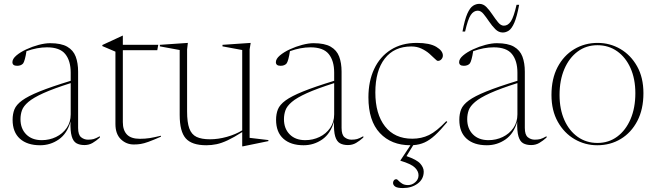

<svg xmlns="http://www.w3.org/2000/svg" viewBox="-20 -745 3404 998"><path d="M419 9Q394 9 377.2 -0.5Q360.5 -10 352.8 -36.5Q345 -63 346.5 -113Q329 -50.5 285.5 -20.2Q242 10 188.5 10Q121.5 10 83.5 -24Q45.5 -58 45.5 -122.5Q45.5 -152.5 55 -176.5Q64.5 -200.5 94.8 -222.8Q125 -245 185.5 -269.5Q246 -294 347.5 -325V-367.5Q347.5 -429 319.2 -464Q291 -499 224 -499Q173.5 -499 117.5 -479Q114 -455 109.2 -437.8Q104.5 -420.5 100 -415Q89.5 -403 69 -403Q44.5 -403 44.5 -422Q44.5 -439 65 -456.5Q85.5 -474 116.8 -488.5Q148 -503 181.2 -511.8Q214.5 -520.5 240.5 -520.5Q298 -520.5 329.5 -502.2Q361 -484 373.5 -450.8Q386 -417.5 386 -372.5V-80Q386 -44 401.8 -31.5Q417.5 -19 437.5 -19Q454.5 -19 466.5 -22.2Q478.5 -25.5 499 -37V-30Q480 -13 461.2 -2Q442.5 9 419 9ZM86.5 -125.5Q86.5 -76.5 116.2 -46.5Q146 -16.5 197 -16.5Q237 -16.5 271.2 -33Q305.5 -49.5 326.5 -79.8Q347.5 -110 347.5 -150.5V-313Q258 -284.5 205.5 -260.8Q153 -237 127.5 -215.2Q102 -193.5 94.2 -171.8Q86.5 -150 86.5 -125.5Z M618.5 -110Q618.5 -68 639.8 -45.8Q661 -23.5 707 -23.5Q734.5 -23.5 758 -27.2Q781.5 -31 816.5 -39.5V-34.5Q775.5 -16.5 752 -8Q728.5 0.5 712 3.2Q695.5 6 675.5 6Q636.5 6 608.2 -21.2Q580 -48.5 580 -100.5V-476.5L512 -505.5V-511Q535.5 -522 546 -526.8Q556.5 -531.5 563 -534.5Q569.5 -537.5 580.8 -542.8Q592 -548 616.5 -559.5H618.5V-512H802.5L797.5 -484H618.5Z M952.5 -165.5Q952.5 -109 964 -77.5Q975.5 -46 1001.5 -33.5Q1027.5 -21 1071.5 -21Q1114.5 -21 1159.8 -33.8Q1205 -46.5 1239 -67.5V-485L1136.5 -504V-512L1283 -522L1277.5 -488V-28.5L1375 -17V-11.5L1243.5 15.5H1239V-58.5Q1195 -30.5 1163.5 -15.8Q1132 -1 1105.8 4.5Q1079.5 10 1052.5 10Q977 10 945.5 -25.8Q914 -61.5 914 -147.5V-485L811 -504V-512L956.5 -522L952.5 -488Z M1788.5 9Q1763.5 9 1746.8 -0.5Q1730 -10 1722.2 -36.5Q1714.5 -63 1716 -113Q1698.5 -50.5 1655 -20.2Q1611.5 10 1558 10Q1491 10 1453 -24Q1415 -58 1415 -122.5Q1415 -152.5 1424.5 -176.5Q1434 -200.5 1464.2 -222.8Q1494.5 -245 1555 -269.5Q1615.5 -294 1717 -325V-367.5Q1717 -429 1688.8 -464Q1660.5 -499 1593.5 -499Q1543 -499 1487 -479Q1483.5 -455 1478.8 -437.8Q1474 -420.5 1469.5 -415Q1459 -403 1438.5 -403Q1414 -403 1414 -422Q1414 -439 1434.5 -456.5Q1455 -474 1486.2 -488.5Q1517.5 -503 1550.8 -511.8Q1584 -520.5 1610 -520.5Q1667.5 -520.5 1699 -502.2Q1730.5 -484 1743 -450.8Q1755.5 -417.5 1755.5 -372.5V-80Q1755.5 -44 1771.2 -31.5Q1787 -19 1807 -19Q1824 -19 1836 -22.2Q1848 -25.5 1868.5 -37V-30Q1849.5 -13 1830.8 -2Q1812 9 1788.5 9ZM1456 -125.5Q1456 -76.5 1485.8 -46.5Q1515.5 -16.5 1566.5 -16.5Q1606.5 -16.5 1640.8 -33Q1675 -49.5 1696 -79.8Q1717 -110 1717 -150.5V-313Q1627.5 -284.5 1575 -260.8Q1522.5 -237 1497 -215.2Q1471.5 -193.5 1463.8 -171.8Q1456 -150 1456 -125.5Z M2074.5 232.5Q2045.5 232.5 2034.2 224.8Q2023 217 2023 205.5Q2023 198.5 2027.5 192.5Q2032 186.5 2040.5 186.5Q2044.5 186.5 2051.2 194Q2058 201.5 2070 209.2Q2082 217 2101 217Q2121.5 217 2138.5 202.2Q2155.5 187.5 2155.5 166Q2155.5 144.5 2136.2 125.8Q2117 107 2061.5 90.5V88.5L2113.5 10Q2014 10 1954.5 -53.5Q1895 -117 1895 -239Q1895 -322.5 1924.8 -386.2Q1954.5 -450 2011 -486Q2067.5 -522 2146.5 -522Q2213.5 -522 2247.8 -501.5Q2282 -481 2282 -456.5Q2282 -445.5 2274.5 -437Q2267 -428.5 2256 -428.5Q2251 -428.5 2240 -439.8Q2229 -451 2211.8 -466Q2194.5 -481 2171 -492.2Q2147.5 -503.5 2118 -503.5Q2029 -503.5 1980 -440.5Q1931 -377.5 1931 -264.5Q1931 -152.5 1981.2 -88.2Q2031.5 -24 2123 -24Q2170.5 -24 2209.8 -43Q2249 -62 2300 -115.5L2305 -111Q2269.5 -68 2241.5 -42.2Q2213.5 -16.5 2186.8 -4.5Q2160 7.5 2128 9.5L2093 66.5Q2146.5 85 2164.5 105.5Q2182.5 126 2182.5 147Q2182.5 186 2151 209.2Q2119.5 232.5 2074.5 232.5Z M2741 9Q2716 9 2699.2 -0.5Q2682.5 -10 2674.8 -36.5Q2667 -63 2668.5 -113Q2651 -50.5 2607.5 -20.2Q2564 10 2510.5 10Q2443.5 10 2405.5 -24Q2367.5 -58 2367.5 -122.5Q2367.5 -152.5 2377 -176.5Q2386.5 -200.5 2416.8 -222.8Q2447 -245 2507.5 -269.5Q2568 -294 2669.5 -325V-367.5Q2669.5 -429 2641.2 -464Q2613 -499 2546 -499Q2495.5 -499 2439.5 -479Q2436 -455 2431.2 -437.8Q2426.5 -420.5 2422 -415Q2411.5 -403 2391 -403Q2366.5 -403 2366.5 -422Q2366.5 -439 2387 -456.5Q2407.5 -474 2438.8 -488.5Q2470 -503 2503.2 -511.8Q2536.5 -520.5 2562.5 -520.5Q2620 -520.5 2651.5 -502.2Q2683 -484 2695.5 -450.8Q2708 -417.5 2708 -372.5V-80Q2708 -44 2723.8 -31.5Q2739.5 -19 2759.5 -19Q2776.5 -19 2788.5 -22.2Q2800.5 -25.5 2821 -37V-30Q2802 -13 2783.2 -2Q2764.5 9 2741 9ZM2408.5 -125.5Q2408.5 -76.5 2438.2 -46.5Q2468 -16.5 2519 -16.5Q2559 -16.5 2593.2 -33Q2627.5 -49.5 2648.5 -79.8Q2669.5 -110 2669.5 -150.5V-313Q2580 -284.5 2527.5 -260.8Q2475 -237 2449.5 -215.2Q2424 -193.5 2416.2 -171.8Q2408.5 -150 2408.5 -125.5ZM2678.5 -720Q2667 -658 2653.5 -627Q2640 -596 2624.8 -586Q2609.5 -576 2593.5 -576Q2572 -576 2554.8 -593.2Q2537.5 -610.5 2522.5 -632.8Q2507.5 -655 2493.5 -672.2Q2479.5 -689.5 2463.5 -689.5Q2442 -689.5 2427 -667.2Q2412 -645 2397.5 -581H2384Q2395.5 -643.5 2409.2 -674.2Q2423 -705 2438.8 -715Q2454.5 -725 2471.5 -725Q2492.5 -725 2509 -707.8Q2525.5 -690.5 2540.2 -668.2Q2555 -646 2569.2 -628.8Q2583.5 -611.5 2599 -611.5Q2620.5 -611.5 2635.5 -634Q2650.5 -656.5 2665 -720Z M3084.5 10Q3021 10 2966.8 -21.5Q2912.5 -53 2879.5 -111.8Q2846.5 -170.5 2846.5 -251.5Q2846.5 -335.5 2878.2 -396Q2910 -456.5 2964.5 -489.2Q3019 -522 3086.5 -522Q3150.5 -522 3204.5 -490.5Q3258.5 -459 3291.5 -400.5Q3324.5 -342 3324.5 -260.5Q3324.5 -177 3292.8 -116.2Q3261 -55.5 3206.8 -22.8Q3152.5 10 3084.5 10ZM3085.5 -2Q3144 -2 3188.2 -34.8Q3232.5 -67.5 3257.5 -125.8Q3282.5 -184 3282.5 -260.5Q3282.5 -334.5 3257.5 -390.8Q3232.5 -447 3188 -478.5Q3143.5 -510 3085.5 -510Q3027 -510 2982.8 -477.2Q2938.5 -444.5 2913.5 -386.2Q2888.5 -328 2888.5 -251.5Q2888.5 -177.5 2913.5 -121.2Q2938.5 -65 2983 -33.5Q3027.5 -2 3085.5 -2Z"/></svg>

Font: Newsreader Display ExtraLight
Style: Regular
Weight: 275
Designer: Hugues Gentile
Foundry: Production Type
Version: Version 1.002